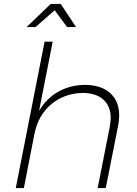

<svg xmlns="http://www.w3.org/2000/svg" viewBox="-20 -953 696 973"><path d="M584 -367Q584 -342 578 -313L516 0H475L536 -309Q541 -336 541 -355Q541 -415 503.5 -448.5Q466 -482 398 -482Q306 -480 239.5 -424.5Q173 -369 154 -272L101 0H60L206 -742H247L178 -391Q215 -454 274 -487.5Q333 -521 407 -523Q491 -523 537.5 -482Q584 -441 584 -367ZM365 -816H320L257 -901L160 -816H115L237 -933H288Z"/></svg>

Font: Gontserrat ExtraLight
Style: Italic
Weight: 275
Italic angle: -11.3°
Designer: Julieta Ulanovsky
Foundry: Julieta Ulanovsky
Version: Version 6.001